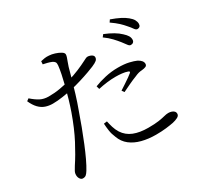

<svg xmlns="http://www.w3.org/2000/svg" viewBox="-165 -999 1329 1262"><g transform="rotate(-30 500.0 -367.5)"><path d="M792 -608.1Q776.6 -627.5 755.2 -650.4Q733.7 -673.4 701.6 -696.4L715.2 -713.7Q753.6 -698.1 781.9 -681.4Q810.3 -664.6 828.9 -646.4Q847.9 -629.4 856.1 -615.4Q864.4 -601.4 864.2 -586.6Q864.2 -574.4 856.9 -567.5Q849.7 -560.6 837.8 -560.6Q826.4 -560.8 816.7 -575.2Q806.9 -589.5 792 -608.1ZM879.9 -677.6Q863.9 -696.9 843.9 -715.7Q823.8 -734.5 789.7 -758.2L801.4 -775.5Q840.9 -761.6 869.4 -747.1Q897.9 -732.5 915.9 -717.3Q935.7 -701.1 944 -686Q952.3 -670.9 952.3 -655.3Q952.3 -642.8 945.5 -636.2Q938.6 -629.5 927.7 -629.5Q916.5 -629.5 906.4 -644.4Q896.3 -659.4 879.9 -677.6ZM271.5 -740.3 273.1 -763.2Q289 -767.1 303.7 -769.1Q318.4 -771.2 336.6 -769.6Q354.7 -768.8 377.9 -761.6Q401.1 -754.3 418.6 -743.7Q436.1 -733 436.1 -721.2Q436.1 -712.5 432.3 -701.1Q428.5 -689.6 422.8 -674.9Q417.1 -660.2 410.8 -640.6Q402.6 -611.2 389.5 -563.8Q376.3 -516.4 359.7 -462.2Q343.2 -408 324.2 -357.3Q306.7 -306.6 286.7 -253.2Q266.6 -199.9 246.1 -149.7Q225.7 -99.6 206.2 -58.5Q186.7 -17.3 170.3 9.1Q160.1 25.7 151.1 33.5Q142.1 41.4 126.3 41.4Q114.1 41.4 105.6 29Q97.2 16.6 97.2 0.1Q97.2 -10.9 100 -18.8Q102.7 -26.7 108.4 -35.7Q114 -44.7 121.5 -57.9Q159.5 -114.9 200 -192Q240.5 -269.2 277.8 -374.2Q291 -412.1 303.7 -455.1Q316.5 -498.2 327.4 -541.2Q338.2 -584.1 345.7 -621Q353.2 -657.9 355.8 -683.2Q357.5 -700 352.6 -708.3Q347.6 -716.5 334 -722.9Q319.3 -729 303 -733.1Q286.7 -737.3 271.5 -740.3ZM78.8 -593.6Q110.5 -565.6 137.3 -551.6Q164.1 -537.6 200.2 -537.3Q245 -537.1 287.2 -544.5Q329.5 -551.9 361.1 -561.3Q411.8 -576.1 450.6 -592.5Q489.4 -608.9 517.1 -623.3Q528.5 -629.3 536.8 -633.1Q545 -636.9 551.3 -636.9Q559.9 -636.9 569.9 -633.6Q579.8 -630.4 587.1 -624.3Q594.4 -618.2 594.4 -609Q594.4 -595.1 584 -585.7Q573.7 -576.4 545.9 -564.5Q533.8 -559.1 501.3 -547.3Q468.8 -535.5 427.9 -523Q386.9 -510.4 347.8 -501.8Q317.2 -495.3 276.7 -489.1Q236.3 -482.9 200.8 -482.9Q171.4 -482.9 146.1 -491.6Q120.7 -500.3 99.6 -521.8Q78.5 -543.4 61.7 -581.1ZM512.5 -414.5 506 -438Q542.2 -452.6 589.9 -463.5Q637.6 -474.5 687.2 -474.5Q737 -474.5 770.7 -466.5Q804.5 -458.5 822.7 -450Q840 -441.2 849.2 -430.1Q858.4 -418.9 858.4 -406.5Q858.4 -392.7 847 -387.7Q835.7 -382.7 817.6 -381.1Q803.8 -380.3 791 -377.1Q778.3 -373.8 758.3 -364.7Q735.3 -356.2 703.8 -341.2Q672.3 -326.2 646.1 -313.5L633.5 -331.4Q650.7 -342.7 672.7 -357Q694.8 -371.3 713.5 -384.7Q732.2 -398.1 738.6 -403.9Q749.6 -413.7 734.4 -418.5Q716.4 -425.1 692.7 -427.7Q669 -430.3 646.2 -430.3Q613 -430.3 579.1 -426.1Q545.2 -421.9 512.5 -414.5ZM449.5 -204.5 424.9 -201.3Q426.2 -175.4 430.3 -147.1Q434.4 -118.7 447 -89.6Q462.8 -45.8 497.2 -18.9Q531.7 7.9 580.1 20.4Q628.5 33 686.1 33Q729.8 33 763.6 28.9Q797.4 24.8 819.8 20.4Q842.2 15.5 858.9 6.7Q875.6 -2.1 875.6 -16.9Q875.6 -28.9 868.3 -36.3Q861 -43.8 849.5 -47.3Q838.1 -50.9 825.9 -50.9Q811.8 -50.9 793.6 -46Q775.4 -41.1 745.5 -36.5Q715.5 -31.9 665 -31.9Q600.7 -31.9 555.2 -50Q509.7 -68.2 483.5 -108.8Q469.3 -131.4 461.6 -157.1Q453.9 -182.8 449.5 -204.5Z"/></g></svg>

Font: Early Summer Mincho VF
Style: Regular
Weight: 250
Designer: GuiWonder
Version: Version 1.002